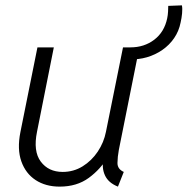

<svg xmlns="http://www.w3.org/2000/svg" viewBox="-20 -693 705 721"><path d="M204.1 7.8Q151.4 7.8 113.8 -16.8Q76.2 -41.5 60.1 -87.2Q43.9 -132.8 56.6 -196.8L120.6 -515.1H182.1L119.1 -198.7Q104 -125 133.1 -86.2Q162.1 -47.4 215.3 -47.4Q256.3 -47.4 290.3 -68.4Q324.2 -89.4 347.2 -123.8Q370.1 -158.2 377.9 -198.2L441.9 -515.1H503.4L426.3 -130.4Q421.4 -104 421.1 -81.1Q420.9 -58.1 444.8 -47.4L422.9 7.8Q387.2 -6.3 374.3 -34.2Q361.3 -62 368.7 -97.7L391.1 -75.2H346.2L384.8 -104Q358.4 -58.1 313.5 -25.1Q268.6 7.8 204.1 7.8ZM465.8 -470.2 469.7 -515.1Q521.5 -515.1 559.3 -543.9Q597.2 -572.8 607.9 -624.5Q610.4 -636.2 611.1 -649.7Q611.8 -663.1 611.8 -670.9L663.1 -672.9Q665.5 -661.1 663.8 -643.1Q662.1 -625 658.2 -608.4Q651.9 -576.2 634 -550Q616.2 -523.9 589.8 -505.6Q563.5 -487.3 531.7 -478Q500 -468.8 465.8 -470.2Z"/></svg>

Font: Reddit Sans Light
Style: Italic
Weight: 300
Italic angle: -11.25°
Designer: Stephen Hutchings
Version: Version 1.013